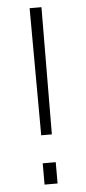

<svg xmlns="http://www.w3.org/2000/svg" viewBox="-54 -776 362 808"><g transform="rotate(-5 127.5 -372.5)"><path d="M105 -208H150L153 -745H103ZM101 0H156V-90H101Z"/></g></svg>

Font: Plus Jakarta Sans ExtraLight
Style: Regular
Weight: 200
Designer: Gumpita Rahayu
Foundry: Tokotype
Version: Version 2.004; ttfautohint (v1.8.3)